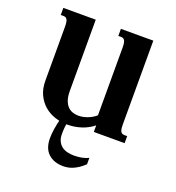

<svg xmlns="http://www.w3.org/2000/svg" viewBox="-132 -624 858 938"><g transform="rotate(20 297.0 -155.5)"><path d="M376 -433.6Q376 -448.7 374.5 -458Q373 -467.3 369.6 -472.7Q366.2 -478 361.3 -480Q356.4 -481.9 350.1 -481.9H336.9V-518.6H505.4V-85Q505.4 -69.8 506.8 -60.5Q508.3 -51.3 511.7 -45.9Q515.1 -40.5 519.8 -38.6Q524.4 -36.6 531.2 -36.6H544.9V0H384.8V-34.2Q356.9 -11.7 322 -0.5Q287.1 10.7 250.5 10.7Q217.3 10.7 186 0.5Q154.8 -9.8 130.6 -30.3Q106.4 -50.8 91.6 -81.8Q76.7 -112.8 76.7 -154.8V-433.6Q76.7 -448.7 75.2 -458Q73.7 -467.3 70.3 -472.7Q66.9 -478 62 -480Q57.1 -481.9 50.8 -481.9H37.6V-518.6H206.1V-147.5Q206.1 -119.1 212.9 -100.1Q219.7 -81.1 230.7 -69.8Q241.7 -58.6 256.1 -53.7Q270.5 -48.8 286.1 -48.8Q309.6 -48.8 334.2 -58.3Q358.9 -67.9 376 -83.5ZM211.9 -10.7H250Q244.6 12.7 243.2 28.8Q241.7 44.9 241.7 61.5Q241.7 84.5 249.3 99.9Q256.8 115.2 269.3 124.5Q281.7 133.8 298.3 137.7Q314.9 141.6 333 141.6Q353 141.6 372.6 137.9Q392.1 134.3 407.7 126V159.7Q391.6 174.8 377 184.3Q362.3 193.8 349.1 199.2Q335.9 204.6 323.7 206.5Q311.5 208.5 300.8 208.5Q252.4 208.5 223.1 181.6Q193.8 154.8 193.8 101.1Q193.8 80.1 198 52.2Q202.1 24.4 211.9 -10.7Z"/></g></svg>

Font: Arian AMU Serif
Style: Bold
Weight: 700
Designer: Ruben Hakobyan (Tarumian)
Foundry: Ruben Hakobyan (Tarumian)
Version: Version 1.002